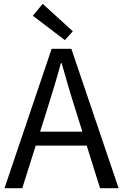

<svg xmlns="http://www.w3.org/2000/svg" viewBox="-20 -990 648 1010"><path d="M3.6 0 251.7 -733.4H355.3L604 0H506.2L377.9 -410.4Q358 -472.5 340.1 -533.4Q322.3 -594.3 304.2 -658H300.2Q282.9 -593.9 264.6 -533.2Q246.2 -472.5 226.7 -410.4L97.1 0ZM133.1 -224.1V-297.4H471.2V-224.1ZM321.3 -779 152.7 -907.1 204.6 -969.7 363.1 -825.4Z"/></svg>

Font: Noto Sans TC Thin
Style: Regular
Weight: 100
Designer: Ryoko NISHIZUKA 西塚涼子 (kana, bopomofo & ideographs); Paul D. Hunt (Latin, Greek & Cyrillic); Sandoll Communications 산돌커뮤니
Foundry: Adobe
Version: Version 2.004-H2;hotconv 1.0.118;makeotfexe 2.5.65603